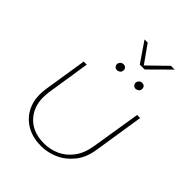

<svg xmlns="http://www.w3.org/2000/svg" viewBox="-241 -977 1116 1116"><g transform="rotate(45 317.0 -419.0)"><path d="M589 -510 541 -202Q530 -128 492 -80.5Q454 -33 402.5 -10Q351 13 297 13Q230 13 181 -14Q132 -41 105.5 -88Q79 -135 79 -195Q79 -205 80 -216Q81 -227 82 -237L125 -510H150L108 -239Q107 -229 106 -218.5Q105 -208 105 -198Q105 -115 156.5 -62.5Q208 -10 298 -10Q347 -10 392.5 -30Q438 -50 471 -93.5Q504 -137 515 -206L564 -510ZM450 -611Q439 -611 432 -618.5Q425 -626 425 -637Q425 -646 433 -654.5Q441 -663 454 -663Q464 -663 471 -656.5Q478 -650 478 -640Q478 -624 468 -617.5Q458 -611 450 -611ZM297 -611Q286 -611 279 -618.5Q272 -626 272 -637Q272 -646 280 -654.5Q288 -663 301 -663Q311 -663 318 -656.5Q325 -650 325 -640Q325 -624 315 -617.5Q305 -611 297 -611ZM368 -728 284 -851H310L388 -741L501 -851H532L408 -728Z"/></g></svg>

Font: MuseoModerno Thin Thin
Style: Italic
Weight: 250
Italic angle: -9°
Version: Version 1.003